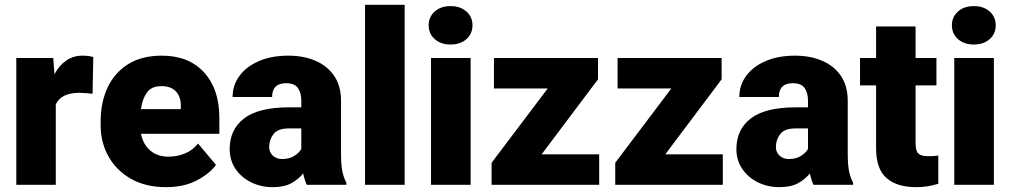

<svg xmlns="http://www.w3.org/2000/svg" viewBox="-20 -770 4216 800"><path d="M368.7 -532.2 365.7 -379.4Q356 -380.4 339.4 -381.8Q322.8 -383.3 311.5 -383.3Q234.4 -383.3 212.4 -335V0H47.9V-528.3H201.7L207 -460.9Q226.6 -497.6 256.1 -517.8Q285.6 -538.1 323.2 -538.1Q350.6 -538.1 368.7 -532.2Z M671.9 9.8Q585.9 9.8 524.9 -25.4Q463.9 -60.5 431.6 -118.9Q399.4 -177.2 399.4 -246.6V-265.1Q399.4 -342.3 427.7 -404.1Q456.1 -465.8 512.9 -502Q569.8 -538.1 654.3 -538.1Q766.6 -538.1 830.3 -468.3Q894 -398.4 894 -279.3V-212.4H567.4Q576.2 -168.5 606 -142.8Q635.7 -117.2 682.6 -117.2Q716.3 -117.2 749 -129.9Q781.7 -142.6 805.2 -171.9L879.9 -83Q855.5 -48.3 801.8 -19.3Q748 9.8 671.9 9.8ZM652.8 -411.1Q610.8 -411.1 591.8 -384Q572.8 -356.9 567.4 -315.4H733.4V-328.1Q733.9 -367.2 712.9 -389.2Q691.9 -411.1 652.8 -411.1Z M1258.3 0Q1249 -19 1243.2 -47.4Q1224.1 -23.4 1194.1 -6.8Q1164.1 9.8 1116.2 9.8Q1067.4 9.8 1026.6 -10.3Q985.8 -30.3 961.4 -66.2Q937 -102.1 937 -148.9Q937 -230.5 997.1 -276.6Q1057.1 -322.8 1184.6 -322.8H1235.4V-350.6Q1235.4 -383.8 1220.9 -403.6Q1206.5 -423.3 1172.4 -423.3Q1113.8 -423.3 1113.8 -365.7H949.2Q949.2 -415 977.8 -453.9Q1006.3 -492.7 1058.6 -515.4Q1110.8 -538.1 1181.2 -538.1Q1244.1 -538.1 1293.7 -517.1Q1343.3 -496.1 1372.1 -454.3Q1400.9 -412.6 1400.9 -349.6V-133.3Q1400.9 -81.5 1406.7 -54.9Q1412.6 -28.3 1423.3 -8.3V0ZM1155.3 -107.4Q1185.5 -107.4 1206.1 -120.4Q1226.6 -133.3 1235.4 -149.4V-234.9H1183.6Q1137.7 -234.9 1119.6 -211.4Q1101.6 -188 1101.6 -157.7Q1101.6 -135.3 1116.9 -121.3Q1132.3 -107.4 1155.3 -107.4Z M1666 -750V0H1501V-750Z M1766.1 -664.6Q1766.1 -699.7 1791.5 -722.2Q1816.9 -744.6 1857.4 -744.6Q1897.9 -744.6 1923.3 -722.2Q1948.7 -699.7 1948.7 -664.6Q1948.7 -629.4 1923.3 -606.9Q1897.9 -584.5 1857.4 -584.5Q1816.9 -584.5 1791.5 -606.9Q1766.1 -629.4 1766.1 -664.6ZM1940.9 -528.3V0H1775.9V-528.3Z M2476.6 -127V0H2028.3V-91.8L2262.2 -401.4H2038.1V-528.3H2471.7V-439.5L2236.8 -127Z M2991.7 -127V0H2543.5V-91.8L2777.3 -401.4H2553.2V-528.3H2986.8V-439.5L2752 -127Z M3369.6 0Q3360.4 -19 3354.5 -47.4Q3335.4 -23.4 3305.4 -6.8Q3275.4 9.8 3227.5 9.8Q3178.7 9.8 3137.9 -10.3Q3097.2 -30.3 3072.8 -66.2Q3048.3 -102.1 3048.3 -148.9Q3048.3 -230.5 3108.4 -276.6Q3168.5 -322.8 3295.9 -322.8H3346.7V-350.6Q3346.7 -383.8 3332.3 -403.6Q3317.9 -423.3 3283.7 -423.3Q3225.1 -423.3 3225.1 -365.7H3060.5Q3060.5 -415 3089.1 -453.9Q3117.7 -492.7 3169.9 -515.4Q3222.2 -538.1 3292.5 -538.1Q3355.5 -538.1 3405 -517.1Q3454.6 -496.1 3483.4 -454.3Q3512.2 -412.6 3512.2 -349.6V-133.3Q3512.2 -81.5 3518.1 -54.9Q3523.9 -28.3 3534.7 -8.3V0ZM3266.6 -107.4Q3296.9 -107.4 3317.4 -120.4Q3337.9 -133.3 3346.7 -149.4V-234.9H3294.9Q3249 -234.9 3231 -211.4Q3212.9 -188 3212.9 -157.7Q3212.9 -135.3 3228.3 -121.3Q3243.7 -107.4 3266.6 -107.4Z M3881.8 -528.3V-414.1H3794.9V-172.4Q3794.9 -141.1 3806.6 -130.1Q3818.4 -119.1 3848.6 -119.1Q3862.8 -119.1 3872.1 -119.9Q3881.3 -120.6 3889.6 -122.1V-4.4Q3846.2 9.8 3796.9 9.8Q3717.3 9.8 3673.8 -28.1Q3630.4 -65.9 3630.4 -151.9V-414.1H3563.5V-528.3H3630.4V-659.7H3794.9V-528.3Z M3946.3 -664.6Q3946.3 -699.7 3971.7 -722.2Q3997.1 -744.6 4037.6 -744.6Q4078.1 -744.6 4103.5 -722.2Q4128.9 -699.7 4128.9 -664.6Q4128.9 -629.4 4103.5 -606.9Q4078.1 -584.5 4037.6 -584.5Q3997.1 -584.5 3971.7 -606.9Q3946.3 -629.4 3946.3 -664.6ZM4121.1 -528.3V0H3956.1V-528.3Z"/></svg>

Font: Vazirmatn RD Black
Style: Regular
Weight: 900
Designer: Saber Rastikerdar
Foundry: Saber Rastikerdar
Version: Version 32.102